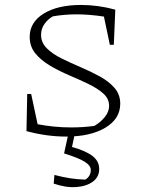

<svg xmlns="http://www.w3.org/2000/svg" viewBox="-20 -545 588 776"><path d="M247 7Q208 7 168 1.5Q128 -4 87 -15L90 -165H106L132 -43Q163 -37 197 -33.5Q231 -30 267 -30Q292 -30 315 -31.5Q338 -33 361 -36Q387 -51 404 -72.5Q421 -94 421 -117Q421 -146 397.5 -167Q374 -188 337.5 -205.5Q301 -223 260 -240.5Q219 -258 182.5 -279.5Q146 -301 123 -329Q100 -357 100 -396Q100 -455 156.5 -490Q213 -525 308 -525Q376 -525 446 -506L440 -364H424L400 -478Q341 -487 289 -487Q241 -487 194 -479Q174 -468 160 -448.5Q146 -429 146 -404Q146 -373 169 -350Q192 -327 228.5 -309Q265 -291 306 -273.5Q347 -256 383.5 -236Q420 -216 443 -189.5Q466 -163 466 -126Q466 -65 406 -29Q346 7 247 7ZM258 -12H284L271 49Q328 65 354.5 86Q381 107 381 138Q381 170 355.5 189Q330 208 288 211Q246 214 197 197L200 162Q234 171 263.5 175.5Q293 180 325 181Q347 167 347 142Q347 124 322 108.5Q297 93 239 75Z"/></svg>

Font: Piazzolla SC ExtraLight
Style: Regular
Weight: 200
Designer: Juan Pablo del Peral
Foundry: Huerta Tipografica
Version: Version 1.330